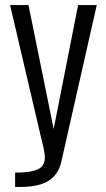

<svg xmlns="http://www.w3.org/2000/svg" viewBox="-20 -598 421 762"><path d="M40 144V87Q90 87 115.5 79.5Q141 72 149.5 58.5Q158 45 158 27Q158 11 152 -15Q146 -41 139 -69L20 -578H93L193 -86L290 -578H364L224 41Q216 78 195.5 100.5Q175 123 141.5 133.5Q108 144 59 144Z"/></svg>

Font: Oswald Light
Style: Regular
Weight: 300
Designer: Vernon Adams
Foundry: Vernon Adams
Version: Version 4.103;gftools[0.9.33.dev8+g029e19f]